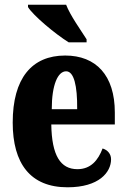

<svg xmlns="http://www.w3.org/2000/svg" viewBox="-20 -786 539 816"><path d="M272 -606H348V-619C324 -657 278 -721 261 -766H99V-756C120 -721 214 -642 272 -606ZM267 10C401 10 452 -54 452 -109C452 -133 436 -149 416 -155C397 -105 366 -67 309 -67C237 -67 200 -125 198 -257H468V-308C468 -466 388 -550 257 -550C115 -550 34 -453 34 -265C34 -91 109 10 267 10ZM308 -322H200C200 -426 226 -483 261 -483C294 -483 309 -423 308 -322Z"/></svg>

Font: Noto Serif Devanagari ExtraCondensed Black
Style: Regular
Weight: 900
Width: 2
Designer: Universal Thirst, Indian Type Foundry and the Monotype Design Team
Foundry: Monotype Imaging Inc.
Version: Version 2.004